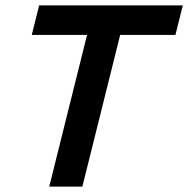

<svg xmlns="http://www.w3.org/2000/svg" viewBox="-20 -695 701 715"><path d="M286.7 0H163.3L304.2 -565H98.3L125.8 -675H660.8L633.3 -565H427.5Z"/></svg>

Font: Funnel Sans SemiBold
Style: Italic
Weight: 600
Italic angle: -14.036°
Designer: NORD ID, Kristian Moeller
Foundry: Dicotype
Version: Version 1.000